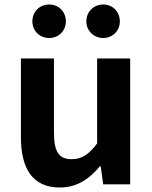

<svg xmlns="http://www.w3.org/2000/svg" viewBox="-20 -820 677 854"><path d="M246 14C322 14 376 -23 424 -80H428L439 0H559V-560H412V-182C374 -132 344 -112 298 -112C244 -112 220 -143 220 -229V-560H73V-210C73 -70 125 14 246 14ZM199 -651C242 -651 273 -684 273 -725C273 -767 242 -800 199 -800C155 -800 124 -767 124 -725C124 -684 155 -651 199 -651ZM439 -651C482 -651 513 -684 513 -725C513 -767 482 -800 439 -800C396 -800 364 -767 364 -725C364 -684 396 -651 439 -651Z"/></svg>

Font: Source Han Sans CN
Style: Bold
Weight: 700
Designer: Ryoko NISHIZUKA 西塚涼子 (kana, bopomofo & ideographs); Paul D. Hunt (Latin, Greek & Cyrillic); Sandoll Communications 산돌커뮤니
Foundry: Adobe
Version: Version 2.001;hotconv 1.0.107;makeotfexe 2.5.65593